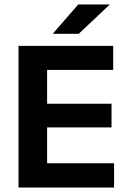

<svg xmlns="http://www.w3.org/2000/svg" viewBox="-20 -846 578 866"><path d="M63.5 0V-639H192.5V0ZM102 0V-109.5H494.5V0ZM138.5 -271.5V-378H483V-271.5ZM101.5 -530.5V-639H490.5V-530.5ZM333 -826H474V-824.5L335 -693.5H219V-695Z"/></svg>

Font: Anek Odia SemiBold
Style: Regular
Weight: 600
Version: Version 1.003